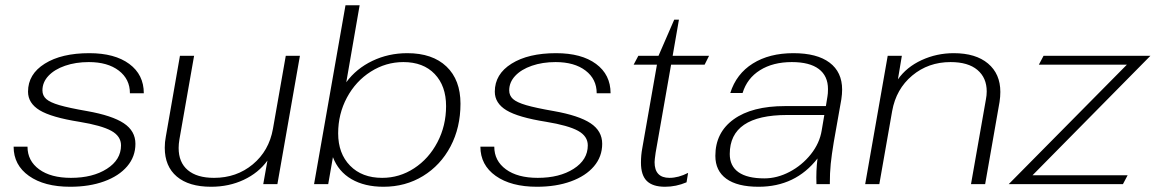

<svg xmlns="http://www.w3.org/2000/svg" viewBox="-20 -703 4412 733"><path d="M32 -143H85Q85 -89 129.5 -56.5Q174 -24 251 -24Q334 -24 388 -58.5Q442 -93 442 -148Q442 -183 405 -203.5Q368 -224 283 -238Q176 -255 131.5 -282Q87 -309 87 -353Q87 -420 151 -460Q215 -500 321 -500Q418 -500 473.5 -459Q529 -418 529 -347H476Q476 -401 433.5 -433.5Q391 -466 319 -466Q269 -466 228.5 -452Q188 -438 165 -413.5Q142 -389 142 -358Q142 -338 156.5 -325Q171 -312 207 -301.5Q243 -291 312 -279Q408 -262 452.5 -232.5Q497 -203 497 -154Q497 -105 465.5 -68Q434 -31 377.5 -10.5Q321 10 248 10Q149 10 90.5 -31.5Q32 -73 32 -143Z M609 -139Q609 -161 613 -181L667 -490H721L665 -171Q662 -153 662 -138Q662 -83 697 -53.5Q732 -24 797 -24Q883 -24 945 -75.5Q1007 -127 1022 -211L1071 -490H1125L1039 0H985L1001 -90Q967 -43 910.5 -16.5Q854 10 786 10Q701 10 655 -29Q609 -68 609 -139Z M1251 -103 1233 0H1179L1299 -683H1353L1302 -389Q1340 -441 1401.5 -470.5Q1463 -500 1535 -500Q1631 -500 1684.5 -449Q1738 -398 1738 -307Q1738 -216 1700 -144Q1662 -72 1595 -31Q1528 10 1444 10Q1372 10 1322 -19Q1272 -48 1251 -103ZM1683 -298Q1683 -375 1639.5 -420.5Q1596 -466 1520 -466Q1453 -466 1395.5 -429.5Q1338 -393 1304.5 -330.5Q1271 -268 1271 -194Q1271 -117 1316.5 -70.5Q1362 -24 1439 -24Q1505 -24 1561 -60.5Q1617 -97 1650 -160Q1683 -223 1683 -298Z M1814 -143H1867Q1867 -89 1911.5 -56.5Q1956 -24 2033 -24Q2116 -24 2170 -58.5Q2224 -93 2224 -148Q2224 -183 2187 -203.5Q2150 -224 2065 -238Q1958 -255 1913.5 -282Q1869 -309 1869 -353Q1869 -420 1933 -460Q1997 -500 2103 -500Q2200 -500 2255.5 -459Q2311 -418 2311 -347H2258Q2258 -401 2215.5 -433.5Q2173 -466 2101 -466Q2051 -466 2010.5 -452Q1970 -438 1947 -413.5Q1924 -389 1924 -358Q1924 -338 1938.5 -325Q1953 -312 1989 -301.5Q2025 -291 2094 -279Q2190 -262 2234.5 -232.5Q2279 -203 2279 -154Q2279 -105 2247.5 -68Q2216 -31 2159.5 -10.5Q2103 10 2030 10Q1931 10 1872.5 -31.5Q1814 -73 1814 -143Z M2427 -82Q2427 -111 2432 -137L2488 -456H2399L2417 -490H2494L2554 -628H2572L2548 -490H2687L2670 -456H2542L2483 -120Q2479 -92 2479 -84Q2479 -24 2536 -24Q2570 -24 2607 -43L2601 -7Q2561 10 2519 10Q2472 10 2449.5 -12Q2427 -34 2427 -82Z M2711 -108Q2711 -197 2781 -247.5Q2851 -298 2977 -298H3133L3139 -335Q3141 -345 3141 -363Q3141 -413 3106 -439.5Q3071 -466 3003 -466Q2931 -466 2881.5 -435Q2832 -404 2815 -348H2768Q2791 -421 2854 -460.5Q2917 -500 3009 -500Q3099 -500 3147 -464Q3195 -428 3195 -361Q3195 -344 3192 -324L3163 -160Q3155 -112 3151.5 -77.5Q3148 -43 3148 0H3097Q3095 -51 3101 -98Q3017 10 2876 10Q2795 10 2753 -20.5Q2711 -51 2711 -108ZM3117 -205 3127 -264H2985Q2766 -264 2766 -115Q2766 -69 2799.5 -45.5Q2833 -22 2898 -22Q2947 -22 2994.5 -47Q3042 -72 3075.5 -114Q3109 -156 3117 -205Z M3369 -490H3423L3408 -400Q3441 -447 3498.5 -473.5Q3556 -500 3621 -500Q3705 -500 3752 -460.5Q3799 -421 3799 -352Q3799 -334 3796 -314L3741 0H3687L3744 -324Q3747 -339 3747 -354Q3747 -406 3711.5 -436Q3676 -466 3609 -466Q3524 -466 3462.5 -414.5Q3401 -363 3386 -279L3337 0H3283Z M4282 -456H3946L3964 -490H4372L3922 -34H4285L4267 0H3831Z"/></svg>

Font: Fahkwang ExtraLight
Style: Italic
Weight: 275
Italic angle: -10°
Designer: Suppakit Chalermlarp | Katatrad Co.,Ltd.
Foundry: Cadson Demak Co.,Ltd.
Version: Version 1.000; ttfautohint (v1.6)